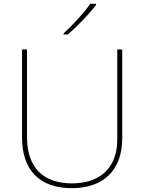

<svg xmlns="http://www.w3.org/2000/svg" viewBox="-20 -972 752 1002"><path d="M481 -945V-952H451C422 -909 357 -838 312 -798V-792H333C386 -836 446 -900 481 -945ZM618 -252V-714H592V-244C592 -92 498 -15 356 -15C207 -15 121 -96 121 -256V-714H95V-254C95 -81 190 10 355 10C510 10 618 -74 618 -252Z"/></svg>

Font: Noto Sans Syriac Eastern Thin
Style: Regular
Weight: 100
Designer: Patrick Giasson and the Monotype Design Team
Foundry: Monotype Imaging Inc.
Version: Version 3.001